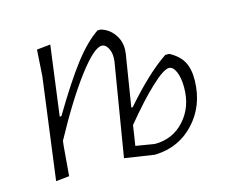

<svg xmlns="http://www.w3.org/2000/svg" viewBox="-74 -563 786 666"><g transform="rotate(-15 319.0 -230.0)"><path d="M51 4 99 -360 105 -454 154 -459 121 -209H127Q192 -318 237 -376.5Q282 -435 325 -464H336Q365 -456 383 -431Q401 -406 400 -375L399 -362L369 -175H374Q461 -275 530 -321H544Q578 -303 592.5 -276.5Q607 -250 606 -208Q604 -119 548.5 -59Q493 1 409 4H405L299 -12L354 -345L355 -359Q355 -379 346.5 -394Q338 -409 325 -409Q297 -409 238.5 -331.5Q180 -254 110 -125L108 -108L99 -1ZM530 -274Q511 -274 465 -231Q419 -188 359 -115L348 -43L416 -32Q480 -32 522 -78.5Q564 -125 564 -195Q564 -230 554.5 -252Q545 -274 530 -274Z"/></g></svg>

Font: Alegreya Sans SC Light
Style: Italic
Weight: 300
Italic angle: -7°
Designer: Juan Pablo del Peral
Foundry: Huerta Tipografica
Version: Version 2.007